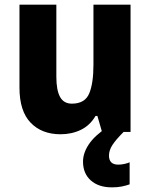

<svg xmlns="http://www.w3.org/2000/svg" viewBox="-20 -569 648 828"><path d="M543 -549V0H420L400 -69H392Q368 -28 328.5 -9Q289 10 241 10Q160 10 112 -40Q64 -90 64 -191V-549H223V-238Q223 -180 239 -151Q255 -122 290 -122Q346 -122 364.5 -165.5Q383 -209 383 -290V-549ZM450 102Q450 141 490 141Q503 141 516.5 138Q530 135 539 131V226Q525 231 506.5 235Q488 239 463 239Q405 239 371.5 209Q338 179 338 128Q338 91 363 53.5Q388 16 441 -19L513 0Q480 33 465 56Q450 79 450 102Z"/></svg>

Font: Noto Sans Ethiopic SemiCondensed ExtraBold
Style: Regular
Weight: 800
Width: 4
Designer: Monotype Design Team
Foundry: Monotype Imaging Inc.
Version: Version 2.102; ttfautohint (v1.8.4.7-5d5b)